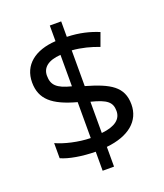

<svg xmlns="http://www.w3.org/2000/svg" viewBox="-148 -858 868 1015"><g transform="rotate(-20 286.0 -350.5)"><path d="M253 -49V58H317V-53C444 -66 516 -127 516 -220C516 -320 449 -357 317 -395V-596C370 -592 423 -578 466 -561L493 -635C445 -655 388 -670 317 -672V-759H253V-671C136 -664 62 -606 62 -508C62 -413 121 -364 253 -328V-126C185 -127 107 -146 62 -167V-82C105 -62 179 -50 253 -49ZM253 -594V-417C173 -437 148 -462 148 -515C148 -559 181 -589 253 -594ZM317 -131V-307C404 -285 430 -264 430 -214C430 -169 395 -139 317 -131Z"/></g></svg>

Font: Noto Sans Arabic UI
Style: Regular
Weight: 400
Designer: Monotype Design Team, Nadine Chahine and Nizar Qandah
Foundry: Monotype Imaging Inc.
Version: Version 2.010